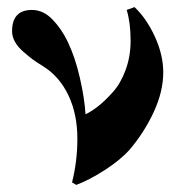

<svg xmlns="http://www.w3.org/2000/svg" viewBox="-20 -506 522 541"><path d="M14 -418C14 -408 16.7 -398.2 22 -388.5C27.3 -378.8 35.3 -369.3 46 -360C56.7 -350.7 65.7 -343.3 73 -338C80.3 -332.7 90 -326.3 102 -319C132.7 -299.7 156.3 -272.3 173 -237C189.7 -201.7 198 -161 198 -115C198 -73 193 -32 183 8L195 15C218.3 6.3 244.7 -7.3 274 -26C303.3 -44.7 327 -64 345 -84C372.3 -116 395 -151.3 413 -190C431 -228.7 440 -266 440 -302C440 -334.7 432.2 -368.2 416.5 -402.5C400.8 -436.8 381.7 -464.7 359 -486L337 -478C344.3 -454 348 -425 348 -391C348 -361.7 343.3 -334.3 334 -309C324.7 -283.7 312.7 -262.8 298 -246.5C283.3 -230.2 269.7 -217 257 -207C244.3 -197 232.3 -189.3 221 -184C219 -214.7 213.7 -249 205 -287C196.3 -325 185 -358.7 171 -388C159.7 -412 145.3 -433 128 -451C110.7 -469 91.3 -478 70 -478C32.7 -478 14 -458 14 -418Z"/></svg>

Font: Km Standard TT
Style: Bold
Weight: 700
Designer: Alexey Kryukov <alexios@thessalonica.org.ru>
Version: Version 2.0.2